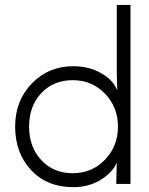

<svg xmlns="http://www.w3.org/2000/svg" viewBox="-20 -753 610 786"><path d="M277.8 -424.8Q198.7 -424.8 148.9 -371.6Q99.1 -318.4 99.1 -234.9Q99.1 -151.4 148.9 -97.7Q198.7 -43.9 277.8 -43.9Q356.4 -43.9 409.7 -99.1Q462.9 -154.3 462.9 -234.9Q462.9 -314.5 409.7 -369.6Q356.4 -424.8 277.8 -424.8ZM42 -234.9Q42 -340.8 110.4 -411.4Q178.7 -481.9 279.8 -481.9Q344.2 -481.9 394 -453.6Q443.8 -425.3 460 -382.8L458 -460V-732.9H514.2V0H456.1V-9.8L458 -86.9Q440.9 -46.9 392.1 -16.8Q343.3 13.2 279.8 13.2Q172.9 13.2 107.4 -56.6Q42 -126.5 42 -234.9Z"/></svg>

Font: Kreadon Light
Style: Regular
Weight: 300
Designer: kohakuno
Foundry: StudioGnu
Version: Version 1.000;Glyphs 3.1.2 (3151)